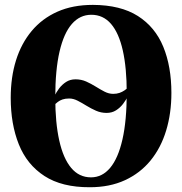

<svg xmlns="http://www.w3.org/2000/svg" viewBox="-20 -774 764 806"><path d="M427.5 -300Q404 -300 383 -309.2Q362 -318.5 343 -330.2Q324 -342 306 -351.2Q288 -360.5 270.5 -360.5Q254 -360.5 242.5 -356.5Q231 -352.5 222.8 -346.2Q214.5 -340 206.5 -332.5L208 -369Q216 -386.5 228.2 -402.8Q240.5 -419 257.5 -430Q274.5 -441 297 -441Q321 -441 341.8 -431.8Q362.5 -422.5 381.8 -410.5Q401 -398.5 419 -389.2Q437 -380 455 -380Q470 -380 481.5 -384Q493 -388 501.8 -394Q510.5 -400 517.5 -406.5L517 -371Q509 -354 496.5 -337.8Q484 -321.5 467 -310.8Q450 -300 427.5 -300ZM357 12Q240 12.5 166.5 -35.2Q93 -83 59 -168Q25 -253 25 -363.5Q25 -449.5 47.2 -520.8Q69.5 -592 113.2 -644.2Q157 -696.5 221.2 -725Q285.5 -753.5 370 -753.5Q486 -753 558.8 -706.8Q631.5 -660.5 665.5 -577.5Q699.5 -494.5 699.5 -384Q699.5 -298.5 677.5 -226Q655.5 -153.5 612 -100.2Q568.5 -47 504.5 -17.5Q440.5 12 357 12ZM362 -29.5Q409 -29.5 442.5 -69.5Q476 -109.5 494 -188.5Q512 -267.5 512 -384Q512 -489 495.5 -562.2Q479 -635.5 446 -673.8Q413 -712 363.5 -712Q315.5 -712 281.8 -673.5Q248 -635 230 -557.8Q212 -480.5 212 -364Q212 -259 228.8 -184Q245.5 -109 278.8 -69.2Q312 -29.5 362 -29.5Z"/></svg>

Font: Merriweather 96pt ExtraBold
Style: Regular
Weight: 800
Version: Version 2.100